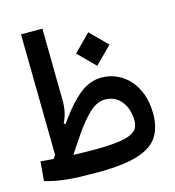

<svg xmlns="http://www.w3.org/2000/svg" viewBox="-105 -781 795 873"><g transform="rotate(-15 293.0 -345.0)"><path d="M247.1 2.9Q205.1 2.9 164.8 1.7Q124.5 0.5 84.2 -4.6Q43.9 -9.8 1.5 -22L9.3 -112.8Q73.7 -106.9 133.3 -103.8Q192.9 -100.6 257.3 -100.6Q326.2 -100.6 368.4 -106Q410.6 -111.3 432.6 -121.8Q454.6 -132.3 462.4 -147Q470.2 -161.6 470.2 -179.7Q470.2 -207 463.1 -230.2Q456.1 -253.4 442.4 -271.2Q428.7 -289.1 409.2 -298.8Q389.6 -308.6 364.7 -308.6Q326.2 -308.6 289.3 -273.4Q252.4 -238.3 212.9 -179.7Q173.3 -121.1 126 -49.8L58.6 -90.3Q126.5 -196.3 177.7 -267.1Q229 -337.9 275.4 -373.5Q321.8 -409.2 375 -409.2Q412.1 -409.2 445.6 -394.5Q479 -379.9 504.9 -351.6Q530.8 -323.2 545.7 -282Q560.5 -240.7 560.5 -188Q560.5 -125.5 533.2 -82.8Q505.9 -40 437.7 -18.6Q369.6 2.9 247.1 2.9ZM81.5 -91.8 73.2 -693.4H173.8L178.2 -358.4Q178.7 -326.7 173.6 -302.2Q168.5 -277.8 155.8 -252L171.4 -241.2ZM371.1 -465.8 292.5 -544.4 371.1 -623.5 449.7 -544.4Z"/></g></svg>

Font: Cascadia Mono
Style: Regular
Weight: 400
Monospace: yes
Designer: Aaron Bell
Foundry: Saja Typeworks
Version: Version 2404.023